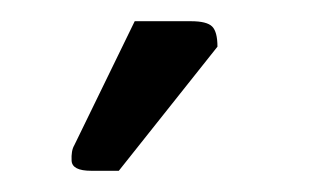

<svg xmlns="http://www.w3.org/2000/svg" viewBox="-20 -720 295 181"><path d="M92 -559H66Q48 -559 47.5 -568.5Q47 -578 50 -583L107 -700H160Q175 -700 180 -695Q185 -690 185 -676Z"/></svg>

Font: Rationale
Style: Regular
Weight: 400
Designer: Cyreal (www.cyreal.org)
Foundry: Cyreal (www.cyreal.org)
Version: Version 1.011